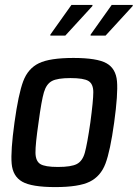

<svg xmlns="http://www.w3.org/2000/svg" viewBox="-20 -754 561 782"><path d="M23 0ZM39 -255Q55 -371 74.5 -423Q94 -475 138.5 -496.5Q183 -518 279 -518Q375 -518 413.5 -496.5Q452 -475 456.5 -423Q461 -371 445 -255Q429 -139 409.5 -87.5Q390 -36 345.5 -14Q301 8 205 8Q109 8 70.5 -14Q32 -36 27.5 -87.5Q23 -139 39 -255ZM348 -255Q360 -345 360 -378.5Q360 -412 340.5 -424Q321 -436 267 -436Q214 -436 191.5 -424Q169 -412 159 -378.5Q149 -345 137 -255Q124 -166 124.5 -132Q125 -98 144 -86Q163 -74 216 -74Q270 -74 293 -86Q316 -98 325.5 -132Q335 -166 348 -255ZM185 -609V-613L271 -734H357L356 -729L246 -609ZM349 -609V-613L435 -734H521L520 -729L410 -609Z"/></svg>

Font: Assailand Medium
Style: Italic
Weight: 500
Italic angle: -8°
Designer: Hector Gatti with collaboration of the Omnibus-Type team
Foundry: Omnibus-Type
Version: Version 0.072;October 19, 2019;FontCreator 12.0.0.2547 64-bi